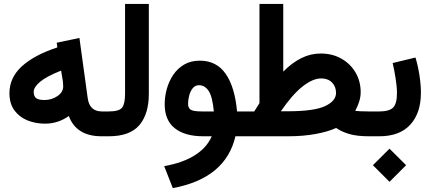

<svg xmlns="http://www.w3.org/2000/svg" viewBox="-20 -697 2201 982"><path d="M28.3 -220.7Q28.3 -299.8 91.6 -357.7Q154.8 -415.5 273.4 -454.6L270 -478.5L386.2 -502.9L428.7 -194.3Q438 -127 501.5 -127H516.6V0H499.5Q370.6 0 332 -103.5Q276.4 -64.5 210.4 -64.5Q163.1 -64.5 121.6 -80.8Q80.1 -97.2 54.2 -131.8Q28.3 -166.5 28.3 -220.7ZM292.5 -335.9Q216.8 -305.7 184.6 -278.3Q152.3 -251 152.3 -226.6Q152.3 -206.1 164.1 -195.8Q175.8 -185.5 207.5 -185.5Q244.6 -185.5 273.9 -205.6Q303.2 -225.6 303.2 -254.9Q303.2 -267.6 301.8 -279.8Z M497.1 0V-127H536.6Q590.3 -127 605 -147.2Q619.6 -167.5 619.6 -216.3V-676.8H741.2V-216.8Q741.2 -114.3 692.9 -57.1Q644.5 0 536.1 0Z M1002.4 -386.7Q1087.4 -386.7 1134.3 -319.3Q1181.2 -252 1192.4 -127H1231.4V0H1184.1Q1134.3 214.8 863.8 265.1L819.8 152.8Q917 135.3 977.8 96.2Q1038.6 57.1 1063 0H1019.5Q925.8 0 874 -41Q822.3 -82 822.3 -164.1Q822.3 -202.6 833 -241.7Q843.8 -280.8 865.7 -313.7Q887.7 -346.7 921.6 -366.7Q955.6 -386.7 1002.4 -386.7ZM1073.7 -127Q1066.4 -204.6 1046.6 -232.9Q1026.9 -261.2 998 -261.2Q978 -261.2 965.6 -245.6Q953.1 -230 947.5 -207.8Q941.9 -185.5 941.9 -166.5Q941.9 -146 954.3 -136.5Q966.8 -127 1014.6 -127Z M1796.9 -129.9Q1806.2 -128.9 1823.7 -127.9Q1841.3 -127 1867.2 -127H1881.8V0H1866.7Q1805.7 0 1766.1 -11.7Q1726.6 -23.4 1699.2 -42.5Q1657.7 -23.4 1594 -11.7Q1530.3 0 1454.1 0H1211.9V-127H1280.3Q1287.1 -138.2 1293.9 -148.7Q1300.8 -159.2 1307.1 -169.4V-676.8H1428.7V-330.6Q1472.7 -375.5 1520.5 -399.4Q1568.4 -423.3 1620.1 -423.3Q1679.7 -423.3 1725.8 -397.2Q1772 -371.1 1798.3 -326.4Q1824.7 -281.7 1824.7 -225.6Q1824.7 -200.7 1816.7 -176.3Q1808.6 -151.9 1796.9 -129.9ZM1451.7 -127.9Q1586.4 -127.9 1642.6 -154.3Q1698.7 -180.7 1698.7 -221.7Q1698.7 -253.9 1678.2 -274.9Q1657.7 -295.9 1623 -295.9Q1579.6 -295.9 1527.3 -254.6Q1475.1 -213.4 1416.5 -127.9Z M2132.8 -222.7Q2132.8 -118.7 2078.4 -59.3Q2023.9 0 1920.4 0H1861.8V-127H1920.4Q1970.7 -127 1990.5 -146.7Q2010.3 -166.5 2010.3 -221.2Q2010.3 -252.4 2003.4 -296.1Q1996.6 -339.8 1988.3 -374.5L2105 -402.8Q2117.7 -361.3 2125.2 -312.7Q2132.8 -264.2 2132.8 -222.7ZM1887.2 147.9 1972.2 63.5 2057.1 147.9 1972.2 232.9Z"/></svg>

Font: Vazir
Style: Bold
Weight: 700
Designer: Saber Rastikerdar
Foundry: Saber Rastikerdar
Version: Version 30.0.0